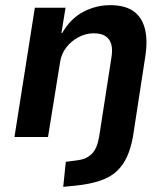

<svg xmlns="http://www.w3.org/2000/svg" viewBox="-20 -531 648 744"><path d="M225 193 235 96 281 90Q314 86 335 66Q356 46 364 0L411 -303Q417 -337 411.5 -358Q406 -379 389.5 -390.5Q373 -402 343 -402Q313 -402 284.5 -387Q256 -372 237 -347.5Q218 -323 213 -291L166 0H36L115 -501H234L218 -403H221Q253 -459 302.5 -485Q352 -511 407 -511Q463 -511 496 -488.5Q529 -466 541 -421.5Q553 -377 543 -312L495 0Q487 43 472.5 75.5Q458 108 433.5 131.5Q409 155 370 168.5Q331 182 276 188Z"/></svg>

Font: Nunito Sans 7pt SemiCondensed
Style: Bold Italic
Weight: 700
Width: 4
Italic angle: -9°
Designer: Vernon Adams
Foundry: Vernon Adams
Version: Version 3.101;gftools[0.9.27]